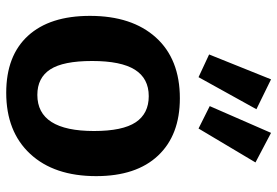

<svg xmlns="http://www.w3.org/2000/svg" viewBox="-157 -722 891 617"><g transform="rotate(90 288.5 -413.5)"><path d="M296 -546Q414 -546 480 -476Q546 -406 546 -277Q546 -142 474.5 -65Q403 12 278 12Q159 12 95 -58Q31 -128 31 -257Q31 -392 100.5 -469Q170 -546 296 -546ZM289 -446Q232 -446 204 -401.5Q176 -357 176 -264Q176 -171 203 -129.5Q230 -88 285 -88Q401 -88 401 -270Q401 -362 373 -404Q345 -446 289 -446ZM393 -606 321 -642 407 -839 502 -789ZM228 -606 155 -640 235 -839 331 -792Z"/></g></svg>

Font: Bitter
Style: Bold
Weight: 700
Designer: Sol Matas, and Bitter project Authors
Foundry: Sol Matas
Version: Version 2.001